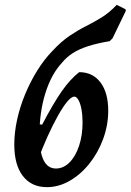

<svg xmlns="http://www.w3.org/2000/svg" viewBox="-20 -764 540 793"><path d="M174 9Q110 9 74.5 -37Q39 -83 39 -167Q39 -216 50.5 -269Q62 -322 83.5 -374Q105 -426 133.5 -472Q162 -518 196 -553Q233 -593 268 -616.5Q303 -640 336 -656.5Q369 -673 400.5 -692.5Q432 -712 462 -744L498 -726L500 -720L445 -606L433 -594Q380 -585 343 -573Q306 -561 280.5 -544.5Q255 -528 237 -506Q192 -458 167.5 -379.5Q143 -301 143 -208Q143 -137 160 -102.5Q177 -68 211 -68Q242 -68 267 -93Q292 -118 306.5 -161.5Q321 -205 321 -258Q321 -288 316.5 -312.5Q312 -337 304 -351Q296 -365 287 -365Q275 -365 257.5 -344Q240 -323 219 -285.5Q198 -248 176 -199.5Q154 -151 135 -98L130 -253L154 -249Q200 -337 235 -387Q270 -437 307 -466Q363 -466 395 -423.5Q427 -381 427 -307Q427 -247 406 -190Q385 -133 349 -88Q313 -43 267.5 -17Q222 9 174 9Z"/></svg>

Font: Alegreya SemiBold
Style: Italic
Weight: 600
Italic angle: -7°
Designer: Juan Pablo del Peral
Foundry: Huerta Tipografica
Version: Version 2.009